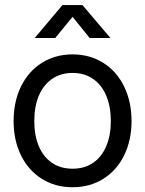

<svg xmlns="http://www.w3.org/2000/svg" viewBox="-20 -748 589 779"><path d="M35.2 -256.8Q35.2 -335.4 65.2 -397Q95.2 -458.5 149.7 -492.9Q204.1 -527.3 274.4 -527.3Q344.7 -527.3 399.2 -492.9Q453.6 -458.5 483.6 -397Q513.7 -335.4 513.7 -256.8Q513.7 -178.7 483.6 -117.7Q453.6 -56.6 399.2 -22.5Q344.7 11.7 274.4 11.7Q204.1 11.7 149.7 -22.5Q95.2 -56.6 65.2 -117.7Q35.2 -178.7 35.2 -256.8ZM429.7 -256.8Q429.7 -315.4 411.1 -359.6Q392.6 -403.8 357.4 -428Q322.3 -452.1 274.4 -452.1Q226.6 -452.1 191.4 -428Q156.2 -403.8 137.7 -359.9Q119.1 -315.9 119.1 -256.8Q119.1 -198.2 137.7 -154.5Q156.2 -110.8 191.2 -87.2Q226.1 -63.5 274.4 -63.5Q322.8 -63.5 357.7 -87.4Q392.6 -111.3 411.1 -155Q429.7 -198.7 429.7 -256.8ZM121.1 -593.8V-594.2L233.4 -727.5H314.5L427.7 -594.2V-593.8H343.8L274.4 -679.7L204.1 -593.8Z"/></svg>

Font: Intratopia Thin
Style: Regular
Weight: 100
Designer: Rasmus Andersson
Foundry: rsms
Version: Version 3.000;Glyphs 3.2.3 (3260)